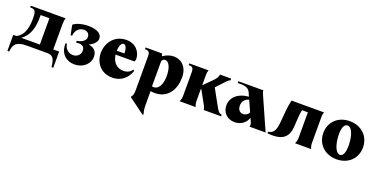

<svg xmlns="http://www.w3.org/2000/svg" viewBox="-26 -1330 4809 2469"><g transform="rotate(20 2378.5 -95.0)"><path d="M374 -70H120C220 -140 258 -256 254 -430H374ZM10 149H34C43 39 90 0 226 0H501C566 0 604 25 614 152H638V-70H558V-416C558 -452 562 -477 571 -500H94V-476H111C169 -476 177 -430 177 -359C177 -256 163 -122 52 -70H10Z M964 -285C1034 -318 1066 -360 1067 -401C1069 -459 1014 -509 880 -509C801 -509 719 -488 678 -452L705 -317L725 -319C733 -410 794 -443 846 -443C897 -443 923 -406 922 -369C919 -314 860 -285 802 -277L804 -253C869 -263 922 -250 920 -181C918 -120 869 -88 818 -88C765 -88 707 -123 698 -200L679 -199C674 -52 771 18 873 18C1009 18 1082 -74 1082 -157C1082 -222 1051 -274 964 -285Z M1395 12C1507 12 1596 -58 1630 -168L1612 -178C1595 -142 1548 -119 1496 -119C1425 -119 1348 -164 1333 -282H1593L1603 -312C1605 -409 1534 -507 1404 -507C1236 -507 1147 -372 1147 -239C1147 -112 1229 12 1395 12ZM1331 -334C1333 -404 1355 -447 1386 -447C1418 -447 1437 -391 1435 -334Z M1917 154V6C1956 12 1992 12 2025 7C2157 -16 2238 -132 2238 -299C2238 -437 2153 -516 2048 -516C2001 -516 1950 -500 1901 -466L1890 -500H1665V-476H1681C1715 -476 1733 -454 1733 -412V66C1733 109 1725 136 1707 154V166L1923 326L1935 318C1919 269 1917 243 1917 154ZM2046 -246C2046 -156 2017 -71 1954 -57C1941 -55 1928 -55 1913 -58V-400C1917 -422 1935 -436 1958 -436C2010 -436 2046 -359 2046 -246Z M2311 0H2533C2520 -23 2515 -48 2515 -84V-244H2520L2625 -54C2637 -32 2641 -17 2640 0H2880V-21C2844 -27 2830 -42 2793 -110L2676 -322L2713 -362C2785 -439 2810 -470 2836 -476V-500H2683C2679 -466 2669 -446 2617 -394L2515 -292V-437C2515 -464 2519 -482 2527 -500H2263V-476H2279C2313 -476 2331 -454 2331 -412V-84C2331 -48 2325 -24 2311 0Z M3268 0H3489L3285 -460C3277 -477 3275 -488 3278 -500H2934V-476H2973C3054 -476 3088 -452 3106 -414L3130 -359C2991 -352 2895 -269 2895 -156C2895 -58 2966 12 3067 12C3151 12 3220 -38 3241 -112L3263 -64C3274 -37 3276 -19 3268 0ZM3059 -212C3059 -270 3092 -311 3146 -324L3214 -174C3198 -143 3169 -124 3135 -124C3089 -124 3059 -158 3059 -212Z M3891 0H4113C4100 -23 4095 -48 4095 -84V-437C4095 -464 4099 -482 4107 -500H3662C3638 -398 3636 -338 3624 -195C3614 -68 3580 -28 3516 -21L3514 0C3724 25 3797 -54 3808 -188C3817 -301 3815 -363 3831 -430H3911V-84C3911 -48 3905 -24 3891 0Z M4462 12C4620 12 4732 -95 4732 -246C4732 -399 4618 -508 4458 -508C4300 -508 4188 -401 4188 -250C4188 -97 4302 12 4462 12ZM4485 -57C4429 -57 4388 -152 4382 -288C4380 -390 4405 -445 4449 -446C4505 -447 4545 -355 4550 -219C4552 -117 4529 -57 4485 -57Z"/></g></svg>

Font: Sinistre Bold
Style: Regular
Weight: 900
Designer: Jules Durand
Foundry: Collletttivo
Version: Version 69.420;Glyphs 3.2 (3217)